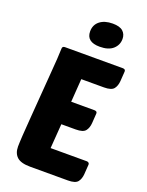

<svg xmlns="http://www.w3.org/2000/svg" viewBox="-170 -1013 840 1097"><g transform="rotate(20 250.5 -465.0)"><path d="M155 0Q99 0 75 -22Q51 -44 51 -85Q51 -105 54 -153.5Q57 -202 62 -264Q67 -326 72 -395Q77 -464 82 -525Q87 -586 90 -632Q93 -678 93 -695Q93 -710 109 -710H461Q467 -710 472 -707Q477 -704 477 -696L473 -637Q471 -607 456.5 -588.5Q442 -570 397 -570H259L249 -429H391Q397 -429 402 -426Q407 -423 407 -415L403 -356Q401 -326 386.5 -307.5Q372 -289 327 -289H240L229 -140H449Q455 -140 460 -136.5Q465 -133 465 -126L461 -67Q459 -37 444.5 -18.5Q430 0 385 0ZM213 -844Q213 -884 242 -907Q271 -930 320 -930Q363 -930 382.5 -912.5Q402 -895 402 -866Q402 -829 374.5 -804.5Q347 -780 294 -780Q213 -780 213 -844Z"/></g></svg>

Font: PoetsenOne
Style: Regular
Weight: 400
Designer: Rodrigo Fuenzalida, Pablo Impallari
Foundry: Pablo Impallari, Rodrigo Fuenzalida
Version: Version 1.000; ttfautohint (v0.8) -G 200 -r 50